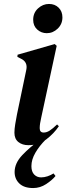

<svg xmlns="http://www.w3.org/2000/svg" viewBox="-20 -720 336 972"><path d="M217 -552Q189 -552 168.5 -570.5Q148 -589 148 -620Q148 -655 172.5 -677.5Q197 -700 228 -700Q258 -700 277 -681Q296 -662 296 -632Q296 -598 272 -575Q248 -552 217 -552ZM124 15Q93 15 73 -1Q53 -17 53 -48Q53 -66 57 -91Q61 -116 66 -141L113 -366Q122 -407 84 -424L68 -432L69 -443L257 -497L267 -488L189 -126Q185 -108 183 -95.5Q181 -83 181 -71Q181 -49 201 -49Q216 -49 231 -58.5Q246 -68 269 -90L278 -81Q253 -44 214.5 -14.5Q176 15 124 15ZM54 151Q54 106 93 65Q132 24 184 -13H211Q179 19 159 53.5Q139 88 139 121Q139 149 153 163.5Q167 178 188 178Q204 178 220.5 172.5Q237 167 251 158L261 171Q244 192 213.5 212Q183 232 148 232Q102 232 78 209Q54 186 54 151Z"/></svg>

Font: DM Serif Display
Style: Italic
Weight: 400
Italic angle: -12°
Designer: Colophon Foundry, Frank Grießhammer
Foundry: Colophon Foundry
Version: Version 5.100; ttfautohint (v1.8.2)